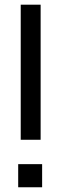

<svg xmlns="http://www.w3.org/2000/svg" viewBox="-20 -791 259 819"><path d="M159.7 -90.8V7.8H57.6V-90.8ZM153.3 -194.8H68.4V-771H153.3Z"/></svg>

Font: Dhyana
Style: Regular
Weight: 400
Foundry: Vernon Adams
Version: Version 1.002; ttfautohint (v0.8.51-6076)